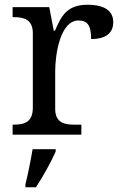

<svg xmlns="http://www.w3.org/2000/svg" viewBox="-20 -566 511 807"><path d="M33 0H322V-42H294C250 -42 212 -50 212 -109V-266C212 -343 235 -480 310 -480C349 -480 363 -457 363 -402C430 -402 456 -431 456 -473C456 -519 421 -546 348 -546C260 -546 237 -497 211 -437H206L187 -536H33V-494H36C80 -494 118 -485 118 -426V-114C118 -51 81 -42 36 -42H33ZM87 208V221H131C159 179 196 113 214 71V61H117C109 109 98 164 87 208Z"/></svg>

Font: Noto Fangsong KSS Vertical
Style: Regular
Weight: 400
Designer: LIU Zhao, ZHANG Congyu, Kushim JIANG
Foundry: Guyu Beijing Co. Ltd.
Version: Version 1.000;November 16, 2022;FontCreator 11.5.0.2427 64-b